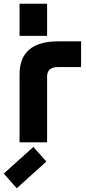

<svg xmlns="http://www.w3.org/2000/svg" viewBox="-21 -757 456 1021"><path d="M156.2 24.4 225.6 102.1 67.9 244.1 -1 166ZM83 0V-360.8Q83 -537.1 288.1 -537.1H410.2V-400.4H288.1Q229.5 -400.4 229.5 -350.1V0ZM83 -737.3H229.5V-566.4H83Z"/></svg>

Font: Newest Shape
Style: Bold
Weight: 700
Designer: Wojciech Kalinowski "wmk69" (wmk69@o2.pl)
Foundry: Wojciech Kalinowski "wmk69" (wmk69@o2.pl)
Version: Version 1.0.0; 2022-02-24